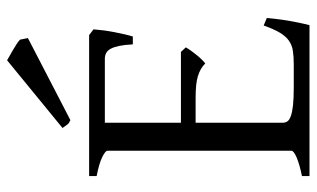

<svg xmlns="http://www.w3.org/2000/svg" viewBox="-194 -690 884 536"><g transform="rotate(-90 248.0 -422.0)"><path d="M465.8 -119.1Q461.9 -77.1 455.8 -45.7Q449.7 -14.2 445.8 0H24.4V-21Q57.6 -27.8 76.4 -35.9Q95.2 -43.9 95.2 -50.8V-564Q95.2 -569.8 77.4 -578.6Q59.6 -587.4 24.4 -594.2V-615.2H418L434.1 -603Q433.1 -590.3 431.2 -575.2Q429.2 -560.1 426.3 -544.9Q423.3 -529.8 420.2 -516.1Q417 -502.4 414.1 -493.2H392.1Q391.1 -515.6 387.9 -530.8Q384.8 -545.9 379.9 -554.9Q375 -564 367.9 -567.6Q360.8 -571.3 352.1 -571.3H173.3V-358.9H371.1L383.8 -345.2Q379.9 -338.4 374.3 -330.6Q368.7 -322.8 362.5 -315.2Q356.4 -307.6 350.3 -301.3Q344.2 -294.9 338.9 -291Q331.5 -298.3 323 -303.2Q314.5 -308.1 303.5 -311.5Q292.5 -314.9 277.6 -316.4Q262.7 -317.9 242.2 -317.9H173.3V-75.2Q173.3 -67.9 176.8 -62.3Q180.2 -56.6 190.9 -52.5Q201.7 -48.3 221.2 -46.1Q240.7 -43.9 272.9 -43.9H335.9Q358.4 -43.9 374.3 -46.4Q390.1 -48.8 402.3 -57.4Q414.6 -65.9 424.6 -82.5Q434.6 -99.1 444.8 -127.9ZM180.7 -667.5Q172.4 -670.9 168.7 -675.5Q165 -680.2 158.7 -689.5L347.7 -844.2Q352.5 -841.3 360.8 -836.7Q369.1 -832 377.9 -826.9Q386.7 -821.8 394 -816.9Q401.4 -812 405.3 -808.1L409.7 -786.1Z"/></g></svg>

Font: Gentium Plus Eur
Style: Regular
Weight: 400
Designer: J. Victor Gaultney, Annie Olsen, Iska Routamaa, Becca Hirsbrunner
Foundry: SIL International
Version: Version 5.000